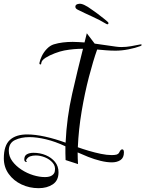

<svg xmlns="http://www.w3.org/2000/svg" viewBox="-63 -820 761 1004"><path d="M139 164Q91 164 49.5 144.5Q8 125 -17.5 89.5Q-43 54 -43 8Q-43 -59 -11.5 -88Q20 -117 79 -117Q121 -117 173 -105.5Q225 -94 280 -74Q286 -205 314.5 -330Q343 -455 371 -565Q348 -565 324 -563Q300 -561 273 -556Q252 -552 224 -541.5Q196 -531 175.5 -518Q155 -505 153 -491Q153 -483 149 -483Q143 -483 143 -490Q146 -507 156 -527.5Q166 -548 182.5 -565Q199 -582 218 -588Q241 -595 266 -598Q291 -601 317 -601Q332 -601 347.5 -600Q363 -599 379 -598L391 -646L432 -592L544 -576Q551 -575 558 -574.5Q565 -574 572 -574Q598 -574 622.5 -578.5Q647 -583 667 -587Q669 -588 673 -588Q678 -588 678 -585Q678 -582 671 -579Q645 -569 609 -562Q573 -555 541 -555Q516 -555 492 -557Q468 -559 445 -561Q424 -502 402 -417.5Q380 -333 364 -238Q348 -143 344 -50Q369 -41 401 -31.5Q433 -22 464.5 -15.5Q496 -9 521 -9Q538 -9 548 -12Q556 -16 558 -19Q560 -22 561 -24Q568 -39 576 -39Q585 -39 585 -23Q585 5 567 17Q549 29 522 29Q495 29 462.5 21Q430 13 398.5 0.5Q367 -12 343 -23Q343 -7 343.5 8Q344 23 345 38L280 17Q279 -1 279 -19Q279 -37 279 -55Q226 -80 177.5 -91.5Q129 -103 91 -103Q47 -103 15 -87.5Q-17 -72 -17 -32Q-17 -2 1.5 23Q20 48 49 67Q78 86 110.5 96Q143 106 172 106Q197 106 210 96.5Q223 87 224 73Q228 49 212.5 31Q197 13 172.5 3Q148 -7 124 -7Q108 -7 95 -2.5Q82 2 74 16Q72 20 77 25Q79 27 74 27Q71 27 67.5 24Q64 21 64 14Q64 -6 78 -13.5Q92 -21 112 -21Q147 -21 176.5 -8.5Q206 4 224.5 26.5Q243 49 243 81Q243 124 213 144Q183 164 139 164ZM499 -693Q496 -693 491 -696Q460 -715 419 -733.5Q378 -752 344 -769Q331 -775 331 -785Q331 -798 350 -800Q360 -802 377 -794.5Q394 -787 421 -767Q429 -762 445.5 -749.5Q462 -737 478.5 -724Q495 -711 503 -703Q504 -702 504 -699Q504 -693 499 -693Z"/></svg>

Font: Festive
Style: Regular
Weight: 400
Designer: Robert E. Leuschke
Foundry: Robert E. Leuschke
Version: Version 1.101; ttfautohint (v1.8.3)